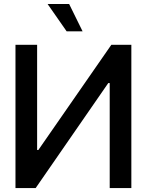

<svg xmlns="http://www.w3.org/2000/svg" viewBox="-20 -955 746 975"><path d="M58.6 -727.5H168.5V-193.4H174.8L545.4 -727.5H647V0H537.1V-533.2H529.8L161.1 0H58.6ZM318.4 -795.9 221.7 -934.6H331.1L399.4 -795.9Z"/></svg>

Font: Inter Tight Medium
Style: Regular
Weight: 500
Designer: Rasmus Andersson
Foundry: rsms
Version: Version 3.004; ttfautohint (v1.8.4.7-5d5b)